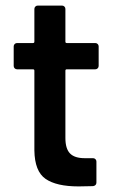

<svg xmlns="http://www.w3.org/2000/svg" viewBox="-20 -665 414 687"><path d="M333 -429Q333 -424 329.5 -420.5Q326 -417 321 -417H219Q214 -417 214 -412V-171Q214 -133 230.5 -116Q247 -99 283 -99H313Q318 -99 321.5 -95.5Q325 -92 325 -87V-12Q325 -1 313 1L261 2Q182 2 143 -25Q104 -52 103 -127V-412Q103 -417 98 -417H41Q36 -417 32.5 -420.5Q29 -424 29 -429V-499Q29 -504 32.5 -507.5Q36 -511 41 -511H98Q103 -511 103 -516V-633Q103 -638 106.5 -641.5Q110 -645 115 -645H202Q207 -645 210.5 -641.5Q214 -638 214 -633V-516Q214 -511 219 -511H321Q326 -511 329.5 -507.5Q333 -504 333 -499Z"/></svg>

Font: LinhAnh SemBd
Style: Regular
Weight: 600
Monospace: yes
Designer: Jeremy Tribby
Foundry: Tribby Type
Version: Version 1.408